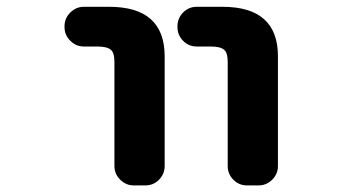

<svg xmlns="http://www.w3.org/2000/svg" viewBox="-20 -569 1040 571"><path d="M714.8 -17.6Q690.4 -17.6 673.8 -34.7Q657.2 -51.8 657.2 -75.2V-384.8Q657.2 -412.1 646.5 -420.9Q635.7 -430.7 605.5 -430.7H565.4Q541 -430.7 524.4 -447.8Q507.8 -464.8 507.8 -488.3V-491.2Q507.8 -514.6 524.4 -531.7Q541 -548.8 565.4 -548.8H641.6Q806.6 -548.8 806.6 -401.4V-75.2Q806.6 -51.8 789.6 -34.7Q772.5 -17.6 749 -17.6ZM377.9 -17.6Q354.5 -17.6 337.4 -34.7Q320.3 -51.8 320.3 -75.2V-384.8Q320.3 -412.1 309.6 -420.9Q298.8 -430.7 268.6 -430.7H229.5Q206.1 -430.7 189 -447.8Q171.9 -464.8 171.9 -488.3V-491.2Q171.9 -514.6 189 -531.7Q206.1 -548.8 229.5 -548.8H304.7Q469.7 -548.8 469.7 -401.4V-75.2Q469.7 -51.8 453.1 -34.7Q436.5 -17.6 412.1 -17.6Z"/></svg>

Font: Rounded Mgen+ 2m bold
Style: Bold
Weight: 700
Designer: [Source Han Sans]
Ryoko NISHIZUKA  (kana & ideographs); Paul D. Hunt (Latin, Greek & Cyrillic); Wenlong ZHANG  (bopomofo
Version: Version 1.059.20150602